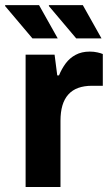

<svg xmlns="http://www.w3.org/2000/svg" viewBox="-38 -744 438 764"><path d="M63.9 0V-526.4H179.2L189.8 -444.1H196.8Q207.5 -470.2 223.3 -491.6Q239.1 -513 263 -525.8Q286.8 -538.7 319.2 -538.7Q336 -538.7 350.1 -535.4Q364.1 -532.2 371.1 -529V-402.7H328.3Q297 -402.7 273.4 -394.2Q249.7 -385.7 233.9 -368Q218 -350.3 210.3 -324.1Q202.7 -297.9 202.7 -263.2V0ZM265.3 -591.2 156.1 -720.4 157.3 -723.7H291.5L365.9 -591.2ZM91.1 -591.2 -18.1 -720.4 -16.9 -723.7H117.3L191.7 -591.2Z"/></svg>

Font: Archivo SemiBold
Style: Regular
Weight: 600
Designer: Hector Gatti
Foundry: Omnibus-Type
Version: Version 2.001